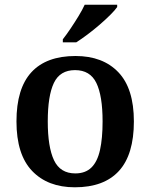

<svg xmlns="http://www.w3.org/2000/svg" viewBox="-20 -786 640 816"><path d="M298 10Q183 10 116.5 -59.5Q50 -129 50 -270Q50 -410 113.5 -479Q177 -548 301 -548Q417 -548 483 -479Q549 -410 549 -270Q549 -129 485.5 -59.5Q422 10 298 10ZM300 -49Q343 -49 368.5 -74Q394 -99 405 -148.5Q416 -198 416 -270Q416 -379 389.5 -433.5Q363 -488 299 -488Q235 -488 209 -433.5Q183 -379 183 -270Q183 -161 209.5 -105Q236 -49 300 -49ZM247 -619Q262 -638 279.5 -664Q297 -690 313.5 -717Q330 -744 340 -766H478V-756Q469 -743 449 -723Q429 -703 403.5 -681Q378 -659 352 -639.5Q326 -620 304 -606H247Z"/></svg>

Font: Noto Serif Khmer SemiBold
Style: Regular
Weight: 600
Version: Version 2.003